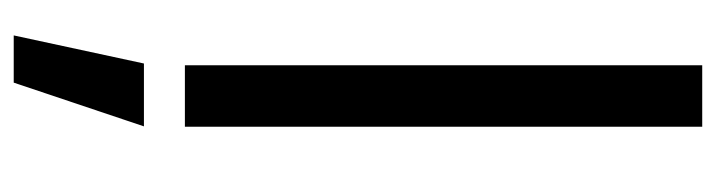

<svg xmlns="http://www.w3.org/2000/svg" viewBox="-389 -379 1008 270"><g transform="rotate(90 115.0 -244.0)"><path d="M158.2 -727.5V0H71.8V-727.5ZM29.8 240.7 69.3 57.6H157.7L96.2 240.7Z"/></g></svg>

Font: Inter 20pt
Style: Regular
Weight: 400
Version: Version 4.001;git-66647c0bb